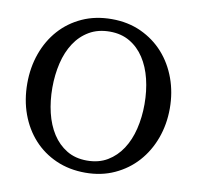

<svg xmlns="http://www.w3.org/2000/svg" viewBox="-79 -768 888 866"><g transform="rotate(10 365.5 -335.5)"><path d="M576.2 -334Q576.2 -395 563 -449Q549.8 -502.9 523.4 -543.2Q497.1 -583.5 457.8 -606.7Q418.5 -629.9 366.2 -629.9Q312 -629.9 272 -606.4Q231.9 -583 205.6 -542.7Q179.2 -502.4 166.5 -449Q153.8 -395.5 153.8 -335.9Q153.8 -275.9 166.7 -221.9Q179.7 -168 205.8 -127.4Q231.9 -86.9 271.2 -63Q310.5 -39.1 363.8 -39.1Q418 -39.1 457.8 -63Q497.6 -86.9 523.9 -127.2Q550.3 -167.5 563.2 -220.9Q576.2 -274.4 576.2 -334ZM691.9 -335Q691.9 -262.2 668.5 -198.2Q645 -134.3 602.3 -86.7Q559.6 -39.1 499.5 -11.5Q439.5 16.1 366.2 16.1Q292.5 16.1 232.2 -10.5Q171.9 -37.1 128.9 -84.5Q85.9 -131.8 62.5 -196Q39.1 -260.3 39.1 -335.9Q39.1 -409.2 62 -473.1Q85 -537.1 127.4 -584.7Q169.9 -632.3 230.2 -659.7Q290.5 -687 365.2 -687Q439.5 -687 499.8 -659.2Q560.1 -631.3 602.8 -583.5Q645.5 -535.6 668.7 -471.7Q691.9 -407.7 691.9 -335Z"/></g></svg>

Font: BabelStone Ogham
Style: Regular
Weight: 400
Designer: Andrew West
Foundry: BabelStone
Version: Version 2.02 March 14, 2022